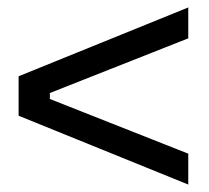

<svg xmlns="http://www.w3.org/2000/svg" viewBox="-20 -595 563 516"><path d="M486 -492 114 -345V-329L486 -182V-99L30 -284V-390L486 -575Z"/></svg>

Font: Mozilla Text BETA Medium
Style: Regular
Weight: 500
Designer: Studio DRAMA
Foundry: Studio DRAMA
Version: Version 0.100